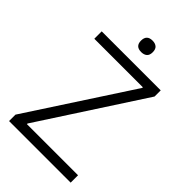

<svg xmlns="http://www.w3.org/2000/svg" viewBox="-266 -1005 1102 1102"><g transform="rotate(45 284.5 -454.5)"><path d="M34 -52 440 -675V-680H46V-740H525V-690L119 -65V-60H534V0H34ZM290 -816Q243 -816 243 -862Q243 -909 290 -909Q312 -909 325 -898Q338 -887 338 -862Q338 -838 325 -827Q312 -816 290 -816Z"/></g></svg>

Font: EncodeSans
Style: Light
Weight: 300
Designer: Pablo Impallari, Andres Torresi
Foundry: Pablo Impallari, Andres Torresi
Version: Version 1.000; ttfautohint (v1.4.1)